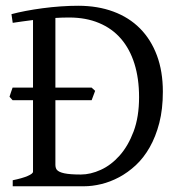

<svg xmlns="http://www.w3.org/2000/svg" viewBox="-20 -650 633 670"><path d="M548.3 -330.1Q548.3 -269 535.9 -220.9Q523.4 -172.9 502.4 -136Q481.4 -99.1 453.9 -73.5Q426.3 -47.9 395.5 -31.5Q364.7 -15.1 333.3 -7.6Q301.8 0 272.9 0H24.4V-21Q57.6 -27.8 76.4 -35.9Q95.2 -43.9 95.2 -50.8V-300.3H23.9L13.2 -312.5Q15.6 -319.8 18.3 -328.1Q21 -336.4 23.9 -344.2H95.2V-580.1Q75.7 -577.6 58.1 -575.2Q40.5 -572.8 24.4 -570.3L20 -600.6Q41.5 -606.4 69.6 -611.8Q97.7 -617.2 128.9 -621.3Q160.2 -625.5 192.1 -627.7Q224.1 -629.9 252.9 -629.9Q320.8 -629.9 375.5 -609.6Q430.2 -589.4 468.5 -550.8Q506.8 -512.2 527.6 -456.5Q548.3 -400.9 548.3 -330.1ZM221.2 -588.9Q196.8 -588.9 173.3 -587.4V-344.2H299.8L312 -333L299.8 -300.3H173.3V-75.2Q173.3 -64.5 178.2 -57.6Q185.1 -49.3 204.6 -45.2Q224.1 -41 262.2 -41Q295.9 -41 331.8 -57.4Q367.7 -73.7 397.5 -107.2Q427.2 -140.6 446.3 -191.4Q465.3 -242.2 465.3 -311Q465.3 -376 449.2 -427.5Q433.1 -479 402.1 -514.9Q371.1 -550.8 325.4 -569.8Q279.8 -588.9 221.2 -588.9Z"/></svg>

Font: Gentium Plus
Style: Regular
Weight: 400
Designer: J. Victor Gaultney, Annie Olsen, Iska Routamaa
Foundry: SIL International
Version: Version 1.510